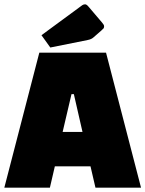

<svg xmlns="http://www.w3.org/2000/svg" viewBox="-32 -869 673 889"><path d="M199 0H-12L150 -625H459L621 0H410L387 -99H222ZM299 -433 258 -258H350L310 -433ZM375 -684 201 -649 160 -706 349 -845Q355 -849 362 -849Q369 -849 378 -838L441 -764Q450 -754 450 -747.5Q450 -741 447.5 -737.5Q445 -734 401 -696Q391 -687 375 -684Z"/></svg>

Font: Changa One
Style: Regular
Weight: 400
Designer: Eduardo Rodriguez Tunni
Foundry: Eduardo Rodriguez Tunni
Version: Version 1.003